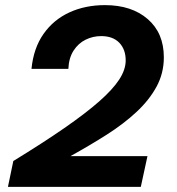

<svg xmlns="http://www.w3.org/2000/svg" viewBox="-20 -730 690 750"><path d="M11 0 32 -101Q148 -172 231 -229.5Q314 -287 367 -333.5Q420 -380 445.5 -419Q471 -458 471 -494Q471 -537 446 -563Q421 -589 375 -589Q343 -589 314.5 -575Q286 -561 267.5 -532.5Q249 -504 247 -461H103Q111 -542 150 -597.5Q189 -653 251 -681.5Q313 -710 390 -710Q494 -710 557 -655.5Q620 -601 620 -506Q620 -444 591.5 -391.5Q563 -339 513 -292.5Q463 -246 397 -204Q331 -162 255 -120H556L530 0Z"/></svg>

Font: Azeret Mono Thin SemiBold
Style: Italic
Weight: 600
Italic angle: -12°
Version: Version 1.002